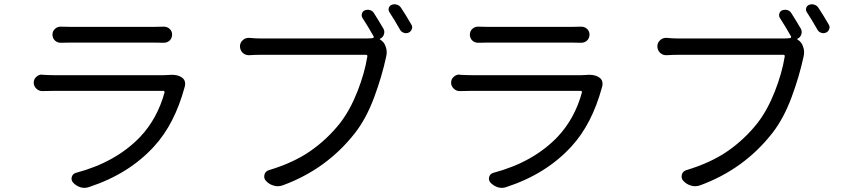

<svg xmlns="http://www.w3.org/2000/svg" viewBox="-20 -869 4040 920"><path d="M788.1 -509.8Q794.9 -510.7 801.8 -510.7Q832 -510.7 849.6 -499Q867.2 -488.3 867.2 -467.8Q867.2 -459 864.3 -450.2Q816.4 -274.4 718.8 -168Q597.7 -35.2 406.2 27.3Q395.5 31.2 384.8 31.2Q375 31.2 365.2 28.3Q344.7 21.5 330.1 5.9Q319.3 -6.8 324.2 -22Q329.1 -37.1 344.7 -41Q535.2 -91.8 651.4 -212.9Q734.4 -300.8 768.6 -426.8Q768.6 -429.7 767.1 -431.6Q765.6 -433.6 762.7 -433.6H239.3Q215.8 -433.6 183.6 -432.6Q183.6 -432.6 182.6 -432.6Q166 -432.6 154.3 -444.3Q141.6 -456.1 141.6 -472.7Q141.6 -490.2 154.3 -501Q166 -511.7 180.7 -511.7Q182.6 -511.7 183.6 -510.7Q213.9 -508.8 239.3 -508.8H765.6Q778.3 -508.8 788.1 -509.8ZM272.5 -664.1Q271.5 -664.1 270.5 -664.1Q254.9 -664.1 243.2 -674.8Q231.4 -686.5 231.4 -703.1Q231.4 -719.7 243.2 -730.5Q254.9 -741.2 269.5 -741.2Q271.5 -741.2 272.5 -741.2Q293 -740.2 321.3 -740.2H713.9Q742.2 -740.2 763.7 -741.2Q764.6 -741.2 765.6 -741.2Q781.2 -741.2 793 -730.5Q804.7 -719.7 804.7 -703.1Q804.7 -686.5 793 -674.8Q781.2 -664.1 764.6 -664.1Q764.6 -664.1 763.7 -664.1Q739.3 -665 712.9 -665H321.3Q295.9 -665 272.5 -664.1Z M1817.4 -731.4Q1824.2 -718.8 1819.8 -704.6Q1815.4 -690.4 1801.8 -683.6Q1799.8 -683.6 1799.8 -681.6Q1799.8 -679.7 1800.8 -679.7L1802.7 -678.7Q1821.3 -667 1828.1 -645.5Q1833 -632.8 1833 -619.1Q1833 -610.4 1831.1 -601.6Q1831.1 -601.6 1831.1 -600.6Q1810.5 -503.9 1772.9 -402.8Q1735.4 -301.8 1681.6 -232.4Q1545.9 -58.6 1335.9 18.6Q1323.2 23.4 1310.5 23.4Q1301.8 23.4 1292 20.5Q1269.5 14.6 1253.9 -2.9Q1246.1 -11.7 1246.1 -22.5Q1246.1 -27.3 1247.1 -32.2Q1252 -48.8 1268.6 -53.7Q1385.7 -88.9 1466.8 -145Q1547.9 -201.2 1610.4 -280.3Q1658.2 -342.8 1692.9 -431.2Q1727.5 -519.5 1740.2 -598.6Q1741.2 -606.4 1733.4 -606.4H1228.5Q1204.1 -606.4 1173.8 -604.5Q1172.9 -604.5 1171.9 -604.5Q1155.3 -604.5 1142.6 -616.2Q1129.9 -628.9 1129.9 -647.5Q1129.9 -665 1143.6 -676.8Q1155.3 -687.5 1170.9 -687.5Q1171.9 -687.5 1173.8 -687.5Q1205.1 -684.6 1230.5 -684.6H1731.4Q1753.9 -684.6 1766.6 -686.5Q1769.5 -687.5 1770.5 -689.9Q1771.5 -692.4 1770.5 -694.3Q1744.1 -741.2 1716.8 -783.2Q1710.9 -793 1714.4 -804.2Q1717.8 -815.4 1727.5 -819.3Q1740.2 -824.2 1752.4 -820.8Q1764.6 -817.4 1771.5 -806.6Q1793.9 -771.5 1817.4 -731.4ZM1846.7 -809.6Q1841.8 -816.4 1841.8 -823.2Q1841.8 -826.2 1842.8 -830.1Q1845.7 -840.8 1856.4 -845.7Q1863.3 -848.6 1871.1 -848.6Q1876 -848.6 1880.9 -846.7Q1893.6 -843.8 1901.4 -832Q1924.8 -796.9 1951.2 -751Q1955.1 -745.1 1955.1 -738.3Q1955.1 -733.4 1953.1 -729.5Q1949.2 -717.8 1938.5 -712.9Q1931.6 -710 1925.8 -710Q1919.9 -710 1915 -711.9Q1902.3 -715.8 1896.5 -727.5Q1869.1 -775.4 1846.7 -809.6Z M2788.1 -509.8Q2794.9 -510.7 2801.8 -510.7Q2832 -510.7 2849.6 -499Q2867.2 -488.3 2867.2 -467.8Q2867.2 -459 2864.3 -450.2Q2816.4 -274.4 2718.8 -168Q2597.7 -35.2 2406.2 27.3Q2395.5 31.2 2384.8 31.2Q2375 31.2 2365.2 28.3Q2344.7 21.5 2330.1 5.9Q2319.3 -6.8 2324.2 -22Q2329.1 -37.1 2344.7 -41Q2535.2 -91.8 2651.4 -212.9Q2734.4 -300.8 2768.6 -426.8Q2768.6 -429.7 2767.1 -431.6Q2765.6 -433.6 2762.7 -433.6H2239.3Q2215.8 -433.6 2183.6 -432.6Q2183.6 -432.6 2182.6 -432.6Q2166 -432.6 2154.3 -444.3Q2141.6 -456.1 2141.6 -472.7Q2141.6 -490.2 2154.3 -501Q2166 -511.7 2180.7 -511.7Q2182.6 -511.7 2183.6 -510.7Q2213.9 -508.8 2239.3 -508.8H2765.6Q2778.3 -508.8 2788.1 -509.8ZM2272.5 -664.1Q2271.5 -664.1 2270.5 -664.1Q2254.9 -664.1 2243.2 -674.8Q2231.4 -686.5 2231.4 -703.1Q2231.4 -719.7 2243.2 -730.5Q2254.9 -741.2 2269.5 -741.2Q2271.5 -741.2 2272.5 -741.2Q2293 -740.2 2321.3 -740.2H2713.9Q2742.2 -740.2 2763.7 -741.2Q2764.6 -741.2 2765.6 -741.2Q2781.2 -741.2 2793 -730.5Q2804.7 -719.7 2804.7 -703.1Q2804.7 -686.5 2793 -674.8Q2781.2 -664.1 2764.6 -664.1Q2764.6 -664.1 2763.7 -664.1Q2739.3 -665 2712.9 -665H2321.3Q2295.9 -665 2272.5 -664.1Z M3817.4 -731.4Q3824.2 -718.8 3819.8 -704.6Q3815.4 -690.4 3801.8 -683.6Q3799.8 -683.6 3799.8 -681.6Q3799.8 -679.7 3800.8 -679.7L3802.7 -678.7Q3821.3 -667 3828.1 -645.5Q3833 -632.8 3833 -619.1Q3833 -610.4 3831.1 -601.6Q3831.1 -601.6 3831.1 -600.6Q3810.5 -503.9 3772.9 -402.8Q3735.4 -301.8 3681.6 -232.4Q3545.9 -58.6 3335.9 18.6Q3323.2 23.4 3310.5 23.4Q3301.8 23.4 3292 20.5Q3269.5 14.6 3253.9 -2.9Q3246.1 -11.7 3246.1 -22.5Q3246.1 -27.3 3247.1 -32.2Q3252 -48.8 3268.6 -53.7Q3385.7 -88.9 3466.8 -145Q3547.9 -201.2 3610.4 -280.3Q3658.2 -342.8 3692.9 -431.2Q3727.5 -519.5 3740.2 -598.6Q3741.2 -606.4 3733.4 -606.4H3228.5Q3204.1 -606.4 3173.8 -604.5Q3172.9 -604.5 3171.9 -604.5Q3155.3 -604.5 3142.6 -616.2Q3129.9 -628.9 3129.9 -647.5Q3129.9 -665 3143.6 -676.8Q3155.3 -687.5 3170.9 -687.5Q3171.9 -687.5 3173.8 -687.5Q3205.1 -684.6 3230.5 -684.6H3731.4Q3753.9 -684.6 3766.6 -686.5Q3769.5 -687.5 3770.5 -689.9Q3771.5 -692.4 3770.5 -694.3Q3744.1 -741.2 3716.8 -783.2Q3710.9 -793 3714.4 -804.2Q3717.8 -815.4 3727.5 -819.3Q3740.2 -824.2 3752.4 -820.8Q3764.6 -817.4 3771.5 -806.6Q3793.9 -771.5 3817.4 -731.4ZM3846.7 -809.6Q3841.8 -816.4 3841.8 -823.2Q3841.8 -826.2 3842.8 -830.1Q3845.7 -840.8 3856.4 -845.7Q3863.3 -848.6 3871.1 -848.6Q3876 -848.6 3880.9 -846.7Q3893.6 -843.8 3901.4 -832Q3924.8 -796.9 3951.2 -751Q3955.1 -745.1 3955.1 -738.3Q3955.1 -733.4 3953.1 -729.5Q3949.2 -717.8 3938.5 -712.9Q3931.6 -710 3925.8 -710Q3919.9 -710 3915 -711.9Q3902.3 -715.8 3896.5 -727.5Q3869.1 -775.4 3846.7 -809.6Z"/></svg>

Font: Gen Jyuu Gothic Regular
Style: Regular
Weight: 400
Designer: [Source Han Sans]
Ryoko NISHIZUKA  (kana & ideographs); Paul D. Hunt (Latin, Greek & Cyrillic); Wenlong ZHANG  (bopomofo
Version: Version 1.002.20150607